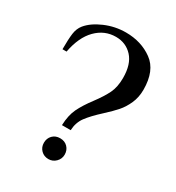

<svg xmlns="http://www.w3.org/2000/svg" viewBox="-168 -782 819 896"><g transform="rotate(30 241.5 -333.5)"><path d="M276 -328Q309 -372 325.5 -406Q342 -440 342 -489Q342 -563 307 -601Q272 -639 218 -639Q157 -639 112.5 -594Q68 -549 52 -464H30Q30 -518 34 -548.5Q38 -579 55 -600Q83 -634 136.5 -657Q190 -680 248 -680Q331 -680 391.5 -636Q452 -592 452 -489Q452 -448 437 -414.5Q422 -381 401 -357Q380 -333 345 -301Q299 -259 276.5 -228.5Q254 -198 252 -156H205Q207 -210 224.5 -246.5Q242 -283 276 -328ZM173 -43Q173 -67 188.5 -83Q204 -99 229 -99Q254 -99 269.5 -83Q285 -67 285 -43Q285 -20 268.5 -3.5Q252 13 229 13Q205 13 189 -3Q173 -19 173 -43Z"/></g></svg>

Font: El Messiri Medium
Style: Regular
Weight: 500
Designer: Mohamed Gaber
Foundry: Kief Type Foundry
Version: Version 2.007